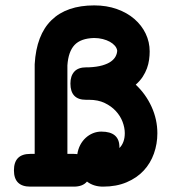

<svg xmlns="http://www.w3.org/2000/svg" viewBox="-20 -653 642 719"><path d="M93.3 45.9Q32.2 45.9 32.2 -15.1Q32.2 -76.7 93.3 -76.7H109.9V-412.6Q116.2 -522.5 172.9 -577.6Q229.5 -632.8 333 -632.8Q379.4 -632.8 417.7 -619.1Q456.1 -605.5 483.4 -581.8Q510.7 -558.1 525.6 -526.9Q540.5 -495.6 540.5 -460.4Q540.5 -445.3 538.3 -429.2Q536.1 -413.1 530.3 -397Q524.4 -380.9 514.2 -365.2Q503.9 -349.6 488.3 -335.9Q525.9 -300.8 547.6 -253.2Q569.3 -205.6 569.3 -153.8Q569.3 -114.3 556.4 -77.9Q543.5 -41.5 518.1 -14.2Q492.7 13.2 454.3 29.5Q416 45.9 365.7 45.9Q330.6 45.9 305.7 26.9Q290 45.9 256.3 45.9ZM256.3 -76.7Q260.3 -76.7 263.4 -76.4Q266.6 -76.2 269.5 -75.7Q272.5 -94.7 280.5 -110.1Q288.6 -125.5 300.8 -136.7Q313 -147.9 328.1 -154.1Q343.3 -160.2 359.4 -160.2Q427.2 -160.2 427.2 -102.1V-98.6Q437 -108.4 442.1 -122.3Q447.3 -136.2 447.3 -154.3Q447.3 -174.8 439 -196.8Q430.7 -218.8 413.8 -237.1Q397 -255.4 372.1 -267.3Q347.2 -279.3 313.5 -279.3H301.8Q243.7 -279.3 243.7 -340.3Q243.7 -368.7 258.3 -384.8Q272.9 -400.9 303.7 -400.9H313.5Q343.3 -402.3 363.5 -408.2Q383.8 -414.1 395.8 -422.9Q407.7 -431.6 413.1 -442.1Q418.5 -452.6 418.9 -463.4Q417.5 -473.1 410.2 -481.7Q402.8 -490.2 391.4 -496.6Q379.9 -502.9 364.7 -506.8Q349.6 -510.7 332 -510.7Q282.2 -509.3 259 -484.4Q235.8 -459.5 232.4 -408.2V-76.7Z"/></svg>

Font: Erica Type
Style: Bold
Weight: 700
Designer: Peter Wiegel
Foundry: Peter Wiegel
Version: Version 1.000 2010 initial release